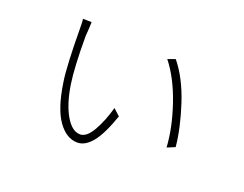

<svg xmlns="http://www.w3.org/2000/svg" viewBox="-94 -743 1188 935"><g transform="rotate(20 500.0 -276.0)"><path d="M236 -516 234 -491Q234 -327 247 -242Q262 -146 296 -88Q330 -30 372 -30Q405 -30 435 -81.5Q465 -133 486 -208L520 -177Q485 -76 449 -32Q413 12 373 12Q316 12 272.5 -49Q229 -110 210 -236Q203 -276 199.5 -351.5Q196 -427 196 -490Q196 -554 193 -564L238 -563Q238 -544 236 -516ZM831 -131 790 -114Q784 -214 745 -329Q706 -444 646 -520L685 -534Q746 -459 784 -342.5Q822 -226 831 -131Z"/></g></svg>

Font: Merged Yaku Han JP ExtraLight
Style: Regular
Weight: 250
Designer: Ryoko NISHIZUKA 西塚涼子 (kana, bopomofo & ideographs); Paul D. Hunt (Latin, Greek & Cyrillic); Sandoll Communications 산돌커뮤니
Foundry: Adobe
Version: Version 2.004